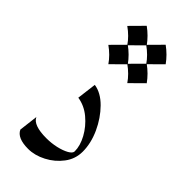

<svg xmlns="http://www.w3.org/2000/svg" viewBox="-195 -608 651 651"><g transform="rotate(45 130.5 -282.0)"><path d="M100.6 -306.2Q133.8 -301.3 163.8 -271Q193.8 -240.7 212.9 -199Q231.9 -157.2 231.9 -117.2Q231.9 -82 210.7 -54Q189.5 -25.9 157.5 -9.3Q125.5 7.3 94.2 7.3Q42 7.3 29.3 -20.5L37.6 -88.9Q49.8 -62 112.3 -62Q136.2 -62 158.9 -67.1Q181.6 -72.3 196.8 -80.8Q211.9 -89.4 211.9 -98.6Q211.9 -125.5 195.6 -155.5Q179.2 -185.5 151.9 -208.3Q124.5 -231 91.8 -235.8ZM83.5 -572.3Q111.3 -552.2 130.4 -525.4L83.5 -479Q65.9 -504.9 37.1 -525.4ZM174.3 -572.3Q202.1 -552.2 221.2 -525.4L174.3 -479Q156.7 -504.9 127.9 -525.4ZM83.5 -481.4Q111.3 -461.4 130.4 -434.6L83.5 -388.2Q65.9 -414.1 37.1 -434.6ZM174.3 -481.4Q202.1 -461.4 221.2 -434.6L174.3 -388.2Q156.7 -414.1 127.9 -434.6Z"/></g></svg>

Font: Lateef Light
Style: Regular
Weight: 300
Designer: SIL International
Foundry: SIL International
Version: Version 4.200